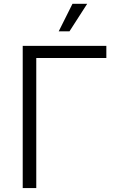

<svg xmlns="http://www.w3.org/2000/svg" viewBox="-20 -962 617 982"><path d="M523.9 -727.5V-665.5H165.5V0H96.2V-727.5ZM280.3 -801.8 350.6 -942.4H425.8L335.4 -801.8Z"/></svg>

Font: Inter Light
Style: Regular
Weight: 300
Designer: Rasmus Andersson
Foundry: rsms
Version: Version 4.000;git-a52131595